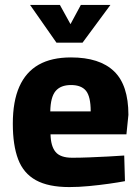

<svg xmlns="http://www.w3.org/2000/svg" viewBox="-20 -747 569 779"><path d="M261 12Q176 12 125.5 -16Q75 -44 53.5 -101Q32 -158 32 -245Q32 -336 58.5 -395.5Q85 -455 137 -484.5Q189 -514 268 -514Q384 -514 442.5 -458Q501 -402 501 -281L493 -202H185Q186 -154 205.5 -130.5Q225 -107 273 -107Q304 -107 342.5 -108.5Q381 -110 419 -112Q457 -114 484 -116L487 -12Q461 -7 422 -1.5Q383 4 341 8Q299 12 261 12ZM184 -295H348Q348 -355 329 -378.5Q310 -402 268 -402Q226 -402 205.5 -377.5Q185 -353 184 -295ZM209 -574 102 -727H223L266 -649L308 -727H428L315 -574Z"/></svg>

Font: Cairo ExtraBold
Style: Regular
Weight: 800
Designer: Mohamed Gaber, Accademia di Belle Arti di Urbino
Foundry: Kief Type Foundry, Accademia di Belle Arti di Urbino
Version: Version 3.117